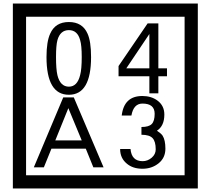

<svg xmlns="http://www.w3.org/2000/svg" viewBox="-20 -980 1195 1090"><path d="M1103 90H53V-960H1103ZM1028 15V-885H128V15ZM497 -656Q497 -442 371 -442Q244 -442 244 -656Q244 -744 265 -789Q294 -855 371 -855Q448 -855 477 -789Q497 -745 497 -656ZM444 -656Q444 -723 435 -752Q420 -809 371 -809Q322 -809 306 -752Q298 -723 298 -656Q298 -587 306 -553Q322 -488 371 -488Q419 -488 435 -554Q444 -587 444 -656ZM928 -547H879V-450H828V-547H653V-605L818 -847H879V-592H928ZM828 -592V-787L697 -592ZM568 -30H510L467 -136H272L229 -30H172L339 -427H399ZM444 -183 368 -366 294 -183ZM919 -136Q919 -84 880.5 -53Q842 -22 789 -22Q734 -22 700 -51Q662 -82 662 -134H721Q727 -65 790 -65Q818 -65 841 -84.5Q864 -104 864 -132Q864 -177 846 -196Q828 -215 783 -215V-259Q825 -259 841.5 -276Q858 -293 858 -334Q858 -392 789 -392Q738 -392 726 -324H671Q684 -435 788 -435Q839 -435 874 -409Q913 -380 913 -330Q913 -265 871 -238Q895 -222 903 -210Q919 -185 919 -136Z"/></svg>

Font: Unicode BMP Fallback SIL
Style: Regular
Weight: 400
Foundry: NRSI, SIL International
Version: Version 5.1 Based on Unicode 5.1